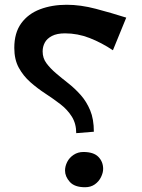

<svg xmlns="http://www.w3.org/2000/svg" viewBox="-20 -777 595 806"><path d="M300 -218Q300 -258 281.5 -287.5Q263 -317 233 -340Q203 -363 170 -384.5Q137 -406 107.5 -432Q78 -458 59 -492.5Q40 -527 40 -576Q40 -639 69 -679Q98 -719 148 -738Q198 -757 260 -757Q318 -757 382.5 -740Q447 -723 510 -703L454 -566Q406 -598 356 -617.5Q306 -637 253 -637Q219 -637 198 -626Q177 -615 168 -598Q159 -581 159 -561Q159 -533 175 -511.5Q191 -490 215 -469.5Q239 -449 266.5 -427.5Q294 -406 318.5 -378.5Q343 -351 358.5 -314Q374 -277 374 -224ZM337 9Q293 9 273 -13.5Q253 -36 253 -61Q253 -79 262 -97Q271 -115 289 -127Q307 -139 330 -139Q373 -139 393 -118.5Q413 -98 413 -68Q413 -52 404 -33.5Q395 -15 378 -3Q361 9 337 9Z"/></svg>

Font: Marhey Light
Style: Regular
Weight: 400
Version: Version 1.000